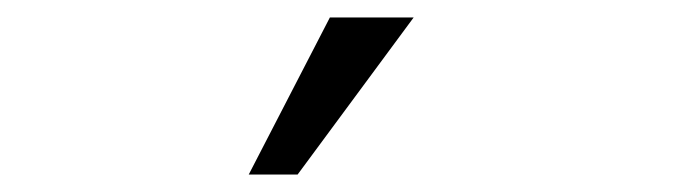

<svg xmlns="http://www.w3.org/2000/svg" viewBox="-20 -124 790 220"><path d="M321 76H265L358 -104H454Z"/></svg>

Font: Inconsolata ExtraExpanded Thin
Style: Regular
Weight: 100
Width: 8
Monospace: yes
Designer: Raph Levien, Cyreal, Brenton Simpson
Foundry: Raph Levien, Cyreal, Google
Version: Version 3.100; ttfautohint (v1.8.4.7-5d5b)